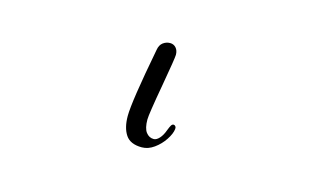

<svg xmlns="http://www.w3.org/2000/svg" viewBox="-57 -527 1113 675"><g transform="rotate(15 500.0 -190.0)"><path d="M414 -94Q414 -146 452 -345Q455 -363 466.5 -371.5Q478 -380 492 -380Q505 -380 513.5 -370.5Q522 -361 522 -345Q522 -333 504 -231Q484 -119 484 -100Q484 -68 495 -53.5Q506 -39 523 -39Q533 -39 543.5 -50.5Q554 -62 561 -82Q566 -95 569.5 -100.5Q573 -106 578 -106Q582 -106 585 -102Q588 -98 587 -92Q585 -75 570.5 -53Q556 -31 534.5 -15.5Q513 0 490 0Q448 0 431 -25.5Q414 -51 414 -94Z"/></g></svg>

Font: Hina Mincho
Style: Regular
Weight: 400
Designer: satsuyako
Foundry: satsuyako
Version: Version 1.100